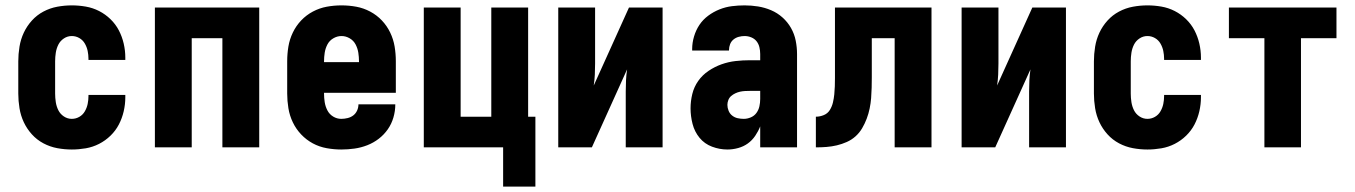

<svg xmlns="http://www.w3.org/2000/svg" viewBox="-20 -548 5040 714"><path d="M247 8Q220 8 193 3Q166 -2 141.5 -15Q117 -28 98.5 -48.5Q80 -69 68.5 -93.5Q57 -118 52.5 -145.5Q48 -173 48 -200V-320Q48 -347 52.5 -374.5Q57 -402 68.5 -426.5Q80 -451 98.5 -471.5Q117 -492 141.5 -505Q166 -518 193 -523Q220 -528 247 -528Q273 -528 299 -523.5Q325 -519 348.5 -507Q372 -495 391 -476.5Q410 -458 422 -435Q434 -412 440 -386Q446 -360 446 -334V-325H309V-329Q309 -344 306 -358.5Q303 -373 295.5 -386Q288 -399 275 -406.5Q262 -414 247 -414Q231 -414 217.5 -405Q204 -396 197 -382Q190 -368 187.5 -352Q185 -336 185 -320V-200Q185 -184 187.5 -168Q190 -152 197 -138Q204 -124 217.5 -115Q231 -106 247 -106Q262 -106 275 -113.5Q288 -121 295.5 -134Q303 -147 306 -161.5Q309 -176 309 -191V-195H446V-186Q446 -160 440 -134Q434 -108 422 -85Q410 -62 391 -43.5Q372 -25 348.5 -13Q325 -1 299 3.5Q273 8 247 8Z M556 0V-520H944V0H807V-406H693V0Z M1249 8Q1222 8 1194.5 3Q1167 -2 1143 -15Q1119 -28 1100 -48Q1081 -68 1069 -93Q1057 -118 1052.5 -145.5Q1048 -173 1048 -200V-320Q1048 -348 1052.5 -375Q1057 -402 1069 -427Q1081 -452 1100 -472Q1119 -492 1143.5 -505Q1168 -518 1195 -523Q1222 -528 1250 -528Q1278 -528 1305 -523Q1332 -518 1356.5 -505Q1381 -492 1400 -472Q1419 -452 1431 -427Q1443 -402 1447.5 -375Q1452 -348 1452 -320V-203H1185V-200Q1185 -184 1187.5 -168Q1190 -152 1197.5 -137.5Q1205 -123 1219 -114.5Q1233 -106 1249 -106Q1261 -106 1273 -109Q1285 -112 1294 -119Q1303 -126 1308 -137Q1313 -148 1313 -160H1450V-159Q1450 -135 1443 -111Q1436 -87 1422 -67Q1408 -47 1388.5 -32Q1369 -17 1346 -8Q1323 1 1298.5 4.5Q1274 8 1249 8ZM1185 -317H1315V-320Q1315 -336 1312.5 -352Q1310 -368 1302.5 -382.5Q1295 -397 1280.5 -405.5Q1266 -414 1250 -414Q1234 -414 1219.5 -405.5Q1205 -397 1197.5 -382.5Q1190 -368 1187.5 -352Q1185 -336 1185 -320Z M1971 146H1851V0H1556V-520H1693V-114H1807V-520H1944V-114H1971Z M2056 0V-520H2193V-312Q2193 -291 2192 -270.5Q2191 -250 2188 -230L2319 -520H2444V0H2307V-208Q2307 -229 2308 -249.5Q2309 -270 2312 -290L2181 0Z M2685 8Q2656 8 2628 -2.5Q2600 -13 2581.5 -35.5Q2563 -58 2555.5 -87Q2548 -116 2548 -145Q2548 -172 2554.5 -198.5Q2561 -225 2576.5 -247Q2592 -269 2615 -284.5Q2638 -300 2663.5 -309Q2689 -318 2715.5 -321Q2742 -324 2769 -324H2807V-347Q2807 -360 2804 -372.5Q2801 -385 2793.5 -394.5Q2786 -404 2774 -409Q2762 -414 2749 -414Q2738 -414 2727 -411Q2716 -408 2707.5 -401Q2699 -394 2695 -383.5Q2691 -373 2691 -362V-360H2554V-366Q2554 -389 2561 -412.5Q2568 -436 2581 -455.5Q2594 -475 2613.5 -489.5Q2633 -504 2655.5 -513Q2678 -522 2701.5 -525Q2725 -528 2749 -528Q2774 -528 2799 -524Q2824 -520 2847.5 -510Q2871 -500 2890 -483Q2909 -466 2921.5 -444Q2934 -422 2939 -397Q2944 -372 2944 -347V0H2807V-78Q2800 -60 2788.5 -43Q2777 -26 2761 -14.5Q2745 -3 2725 2.5Q2705 8 2685 8ZM2746 -106Q2759 -106 2772 -111.5Q2785 -117 2793 -128Q2801 -139 2804 -152.5Q2807 -166 2807 -180V-210H2769Q2760 -210 2750.5 -209.5Q2741 -209 2732 -207Q2723 -205 2714.5 -201Q2706 -197 2699 -191Q2692 -185 2688.5 -176Q2685 -167 2685 -158Q2685 -147 2689.5 -136Q2694 -125 2703 -118Q2712 -111 2723 -108.5Q2734 -106 2746 -106Z M3014 0V-114Q3029 -114 3043.5 -120Q3058 -126 3066 -139Q3074 -152 3077.5 -167Q3081 -182 3082.5 -197Q3084 -212 3084.5 -227Q3085 -242 3085 -258V-520H3444V0H3307V-406H3222V-261Q3222 -242 3221.5 -222Q3221 -202 3219.5 -183Q3218 -164 3214 -144.5Q3210 -125 3203 -106.5Q3196 -88 3186 -71Q3176 -54 3161.5 -41Q3147 -28 3129 -20Q3111 -12 3092 -7.5Q3073 -3 3053.5 -1.5Q3034 0 3014 0Z M3556 0V-520H3693V-312Q3693 -291 3692 -270.5Q3691 -250 3688 -230L3819 -520H3944V0H3807V-208Q3807 -229 3808 -249.5Q3809 -270 3812 -290L3681 0Z M4247 8Q4220 8 4193 3Q4166 -2 4141.5 -15Q4117 -28 4098.5 -48.5Q4080 -69 4068.5 -93.5Q4057 -118 4052.5 -145.5Q4048 -173 4048 -200V-320Q4048 -347 4052.5 -374.5Q4057 -402 4068.5 -426.5Q4080 -451 4098.5 -471.5Q4117 -492 4141.5 -505Q4166 -518 4193 -523Q4220 -528 4247 -528Q4273 -528 4299 -523.5Q4325 -519 4348.5 -507Q4372 -495 4391 -476.5Q4410 -458 4422 -435Q4434 -412 4440 -386Q4446 -360 4446 -334V-325H4309V-329Q4309 -344 4306 -358.5Q4303 -373 4295.5 -386Q4288 -399 4275 -406.5Q4262 -414 4247 -414Q4231 -414 4217.5 -405Q4204 -396 4197 -382Q4190 -368 4187.5 -352Q4185 -336 4185 -320V-200Q4185 -184 4187.5 -168Q4190 -152 4197 -138Q4204 -124 4217.5 -115Q4231 -106 4247 -106Q4262 -106 4275 -113.5Q4288 -121 4295.5 -134Q4303 -147 4306 -161.5Q4309 -176 4309 -191V-195H4446V-186Q4446 -160 4440 -134Q4434 -108 4422 -85Q4410 -62 4391 -43.5Q4372 -25 4348.5 -13Q4325 -1 4299 3.5Q4273 8 4247 8Z M4682 0V-406H4550V-520H4950V-406H4818V0Z"/></svg>

Font: Iosevka Heavy
Style: Regular
Weight: 900
Monospace: yes
Designer: Belleve Invis
Foundry: Belleve Invis
Version: Version 32.5.0; ttfautohint (v1.8.4)